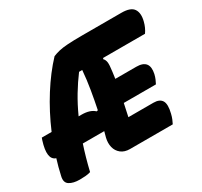

<svg xmlns="http://www.w3.org/2000/svg" viewBox="-152 -898 1159 1102"><g transform="rotate(-30 427.5 -347.0)"><path d="M155 0Q139 5 121 6.5Q103 8 83 8Q40 8 15 -8Q-10 -24 0 -64Q11 -115 27 -166Q-27 -183 9 -296L14 -310H79Q125 -418 185 -513Q245 -608 311 -678Q330 -686 352.5 -691.5Q375 -697 412 -699.5Q449 -702 510 -702H768Q829 -702 848 -673Q867 -644 854 -594Q845 -558 825 -530H548L544 -524Q555 -513 557.5 -495.5Q560 -478 554 -435Q552 -415 548 -391H687Q775 -391 756 -303Q752 -286 746 -272Q740 -258 734 -247H521Q513 -207 503 -163H669Q710 -163 724.5 -138.5Q739 -114 725 -58Q721 -41 715 -26Q709 -11 703 0H420Q384 0 361.5 -18Q339 -36 332 -64.5Q325 -93 333 -126Q338 -145 343 -163H201Q176 -88 155 0ZM277 -310Q334 -310 362 -283L371 -285Q383 -343 393.5 -405.5Q404 -468 409 -530H388Q352 -482 319.5 -428Q287 -374 258 -310Z"/></g></svg>

Font: Recursive Sn Csl St Blk
Style: Italic
Weight: 900
Italic angle: -15°
Version: Version 1.079;hotconv 1.0.112;makeotfexe 2.5.65598; ttfautoh